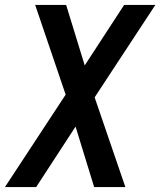

<svg xmlns="http://www.w3.org/2000/svg" viewBox="-65 -550 661 775"><path d="M-45 205H81L240 -39L315 205H441L317 -157L562 -530H436L277 -286L202 -530H77L200 -168Z"/></svg>

Font: Iosevka Sparkle SmBdObl
Style: Regular
Weight: 600
Italic angle: -9°
Designer: Belleve Invis
Foundry: Belleve Invis
Version: Version 4.5.0; ttfautohint (v1.8.3)